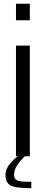

<svg xmlns="http://www.w3.org/2000/svg" viewBox="-20 -826 238 1015"><path d="M54.2 96.7Q54.7 120.1 69.3 126.5Q74.2 128.4 77.1 129.9Q80.1 131.3 87.4 132.3Q94.7 133.3 99.1 133.8Q107.4 134.8 127.9 134.8H145.5V168.9Q55.2 168.9 31.7 151.9Q8.8 134.8 8.8 101.1Q8.8 67.4 32.7 39.6Q56.6 11.7 74.2 0H64.5V-585H137.7V0H111.8Q54.2 54.2 54.2 96.7ZM64.5 -718.8V-806.2H137.7V-718.8Z"/></svg>

Font: Oswald-Light
Style: Light
Weight: 300
Designer: vernon adams
Foundry: vernon adams
Version: Version ; ttfautohint (v0.92.18-e454-dirty) -l 8 -r 50 -G 20